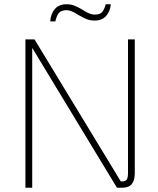

<svg xmlns="http://www.w3.org/2000/svg" viewBox="-20 -886 744 906"><path d="M616 -700V-69Q616 -34 601.5 -17Q587 0 556 0H532L132 -660V0H100V-700H143L550 -30H558Q572 -30 578 -38.5Q584 -47 584 -69V-700ZM294 -866Q315 -866 332 -859Q349 -852 371 -839Q404 -817 426 -817Q451 -817 461.5 -828.5Q472 -840 479 -866H503Q500 -833 481 -811Q462 -789 426 -789Q405 -789 388 -796Q371 -803 349 -816Q316 -838 294 -838Q271 -838 259.5 -826.5Q248 -815 241 -785H217Q219 -820 238.5 -843Q258 -866 294 -866Z"/></svg>

Font: KoHo ExtraLight
Style: Regular
Weight: 275
Version: Version 1.000; ttfautohint (v1.6)